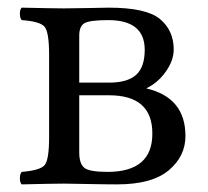

<svg xmlns="http://www.w3.org/2000/svg" viewBox="-20 -482 547 504"><path d="M188 -388.2V-265.1H266.1Q314.9 -265.1 337.4 -285.6Q359.9 -306.2 359.9 -351.1Q359.9 -429.2 264.2 -429.2Q215.3 -429.2 201.7 -421.1Q188 -413.1 188 -388.2ZM188 -231.9V-82Q188 -52.2 201.4 -41.5Q214.8 -30.8 262.2 -30.8Q380.4 -30.8 379.9 -131.8Q379.9 -231.9 266.1 -231.9ZM148.9 0Q121.1 0 37.1 2Q32.2 -2 32.2 -13.9Q32.2 -25.9 37.1 -30.8Q85 -34.7 96.9 -48.3Q108.9 -62 108.9 -122.1V-337.9Q108.9 -397.9 96.9 -411.9Q85 -425.8 37.1 -429.2Q32.2 -434.1 32.2 -446Q32.2 -458 37.1 -461.9Q123 -460 147.9 -460Q172.9 -460 212.9 -460.9Q252.9 -461.9 265.1 -461.9Q364.3 -461.9 400.1 -431.9Q436 -401.9 436 -352.1Q436 -323.2 415 -293.7Q394 -264.2 363.8 -250Q466.8 -226.1 466.8 -125Q466.8 -71.8 422.9 -34.9Q378.9 2 287.1 2Q256.3 2 208.7 1Q161.1 0 148.9 0Z"/></svg>

Font: Linux Libertine Capitals
Style: Small Caps
Weight: 400
Designer: Philipp H. Poll
Foundry: Philipp H. Poll
Version: Version 5.1.3